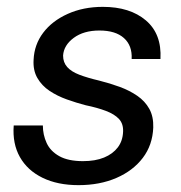

<svg xmlns="http://www.w3.org/2000/svg" viewBox="-20 -528 528 560"><path d="M209 12Q148 12 104 -9.5Q60 -31 38 -70Q16 -109 20 -162H105Q105 -135 116 -111Q127 -87 153 -72.5Q179 -58 222 -58Q258 -58 283.5 -68.5Q309 -79 323.5 -98Q338 -117 339 -144Q340 -167 327 -181Q314 -195 289 -204.5Q264 -214 230 -221Q203 -228 175 -238Q147 -248 124.5 -263Q102 -278 89 -300.5Q76 -323 78 -354Q80 -398 106 -432.5Q132 -467 177.5 -487.5Q223 -508 280 -508Q359 -508 405.5 -468.5Q452 -429 448 -356H364Q366 -395 341.5 -417Q317 -439 270 -439Q224 -439 195 -417.5Q166 -396 164 -366Q164 -346 176 -332.5Q188 -319 211.5 -310Q235 -301 269 -293Q301 -285 329.5 -274.5Q358 -264 380.5 -248.5Q403 -233 415.5 -210.5Q428 -188 427 -156Q425 -105 396.5 -67.5Q368 -30 319.5 -9Q271 12 209 12Z"/></svg>

Font: DM Sans 28pt
Style: Italic
Weight: 400
Italic angle: -10°
Version: Version 4.004;gftools[0.9.30]